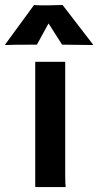

<svg xmlns="http://www.w3.org/2000/svg" viewBox="-81 -762 399 782"><path d="M184.6 -54.7Q184.6 -12.7 186.5 0H62.5V-510.3H184.6ZM69.3 -580.1Q-35.6 -580.1 -59.1 -578.6L-60.5 -580.1L57.6 -741.7Q69.3 -740.2 89.8 -740.2H114.7L173.8 -741.7L298.3 -580.1L296.4 -578.6L171.9 -580.1L116.7 -666.5Z"/></svg>

Font: Hammersmith One
Style: Regular
Weight: 400
Designer: Nicole Fally
Foundry: Nicole Fally
Version: Version 1.003